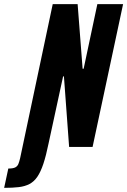

<svg xmlns="http://www.w3.org/2000/svg" viewBox="-121 -708 613 925"><path d="M-101 197 -81 104Q-58 104 -47.5 98.5Q-37 93 -32.5 82Q-28 71 -24 54L133 -688H253L277 -377H282L348 -688H472L325 0H212L187 -340H183L113 -17Q101 42 88 81Q75 120 59 143.5Q43 167 21 178.5Q-1 190 -30.5 193.5Q-60 197 -101 197Z"/></svg>

Font: Saira ExtraCondensed ExtraBold
Style: Italic
Weight: 800
Width: 2
Italic angle: -12°
Designer: Hector Gatti with collaboration of the Omnibus-Type team
Foundry: Omnibus-Type
Version: Version 1.101